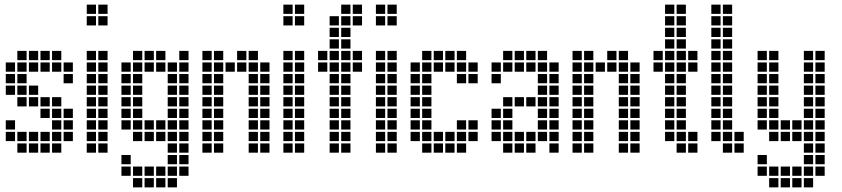

<svg xmlns="http://www.w3.org/2000/svg" viewBox="-20 -665 3640 830"><path d="M5 -145V-105H45V-145ZM5 -95V-55H45V-95ZM55 -95V-55H95V-95ZM55 -45V-5H95V-45ZM105 -45V-5H145V-45ZM105 -95V-55H145V-95ZM155 -95V-55H195V-95ZM155 -45V-5H195V-45ZM205 -45V-5H245V-45ZM205 -95V-55H245V-95ZM205 -145V-105H245V-145ZM205 -195V-155H245V-195ZM205 -245V-205H245V-245ZM255 -195V-155H295V-195ZM255 -145V-105H295V-145ZM255 -95V-55H295V-95ZM155 -195V-155H195V-195ZM155 -245V-205H195V-245ZM105 -295V-255H145V-295ZM105 -245V-205H145V-245ZM55 -295V-255H95V-295ZM55 -345V-305H95V-345ZM55 -395V-355H95V-395ZM55 -445V-405H95V-445ZM5 -395V-355H45V-395ZM5 -345V-305H45V-345ZM205 -445V-405H245V-445ZM155 -445V-405H195V-445ZM105 -445V-405H145V-445ZM255 -395V-355H295V-395ZM55 -245V-205H95V-245ZM5 -295V-255H45V-295ZM105 -395V-355H145V-395ZM155 -395V-355H195V-395ZM205 -395V-355H245V-395ZM255 -345V-305H295V-345Z M355 -445V-405H395V-445ZM355 -395V-355H395V-395ZM355 -345V-305H395V-345ZM355 -295V-255H395V-295ZM355 -245V-205H395V-245ZM355 -195V-155H395V-195ZM355 -145V-105H395V-145ZM355 -95V-55H395V-95ZM355 -45V-5H395V-45ZM405 -45V-5H445V-45ZM405 -95V-55H445V-95ZM405 -145V-105H445V-145ZM405 -195V-155H445V-195ZM405 -245V-205H445V-245ZM405 -295V-255H445V-295ZM405 -345V-305H445V-345ZM405 -395V-355H445V-395ZM405 -445V-405H445V-445ZM355 -645V-605H395V-645ZM355 -595V-555H395V-595ZM405 -595V-555H445V-595ZM405 -645V-605H445V-645Z M505 -395V-355H545V-395ZM505 -345V-305H545V-345ZM505 -295V-255H545V-295ZM505 -245V-205H545V-245ZM505 -195V-155H545V-195ZM505 -145V-105H545V-145ZM555 -95V-55H595V-95ZM555 -145V-105H595V-145ZM555 -195V-155H595V-195ZM555 -245V-205H595V-245ZM555 -295V-255H595V-295ZM555 -345V-305H595V-345ZM555 -395V-355H595V-395ZM555 -445V-405H595V-445ZM605 -145V-105H645V-145ZM655 -145V-105H695V-145ZM655 -95V-55H695V-95ZM605 -95V-55H645V-95ZM705 -395V-355H745V-395ZM705 -345V-305H745V-345ZM705 -295V-255H745V-295ZM705 -245V-205H745V-245ZM705 -195V-155H745V-195ZM705 -145V-105H745V-145ZM705 -95V-55H745V-95ZM755 -445V-405H795V-445ZM755 -395V-355H795V-395ZM755 -345V-305H795V-345ZM755 -295V-255H795V-295ZM755 -245V-205H795V-245ZM755 -195V-155H795V-195ZM755 -145V-105H795V-145ZM605 -445V-405H645V-445ZM655 -445V-405H695V-445ZM755 -95V-55H795V-95ZM755 -45V-5H795V-45ZM705 -45V-5H745V-45ZM705 5V45H745V5ZM705 55V95H745V55ZM755 55V95H795V55ZM755 5V45H795V5ZM655 55V95H695V55ZM605 55V95H645V55ZM555 55V95H595V55ZM505 55V95H545V55ZM505 5V45H545V5ZM555 105V145H595V105ZM605 105V145H645V105ZM655 105V145H695V105ZM705 105V145H745V105ZM605 -395V-355H645V-395ZM655 -395V-355H695V-395Z M855 -445V-405H895V-445ZM855 -395V-355H895V-395ZM855 -345V-305H895V-345ZM855 -295V-255H895V-295ZM855 -245V-205H895V-245ZM855 -195V-155H895V-195ZM855 -145V-105H895V-145ZM855 -95V-55H895V-95ZM855 -45V-5H895V-45ZM905 -45V-5H945V-45ZM905 -95V-55H945V-95ZM905 -145V-105H945V-145ZM905 -195V-155H945V-195ZM905 -245V-205H945V-245ZM905 -295V-255H945V-295ZM905 -345V-305H945V-345ZM905 -395V-355H945V-395ZM905 -445V-405H945V-445ZM1005 -445V-405H1045V-445ZM1055 -445V-405H1095V-445ZM1105 -395V-355H1145V-395ZM1105 -345V-305H1145V-345ZM1105 -295V-255H1145V-295ZM1105 -245V-205H1145V-245ZM1105 -195V-155H1145V-195ZM1105 -145V-105H1145V-145ZM1105 -95V-55H1145V-95ZM1105 -45V-5H1145V-45ZM1055 -395V-355H1095V-395ZM1055 -345V-305H1095V-345ZM1055 -295V-255H1095V-295ZM1055 -245V-205H1095V-245ZM1055 -195V-155H1095V-195ZM1055 -145V-105H1095V-145ZM1055 -95V-55H1095V-95ZM1055 -45V-5H1095V-45ZM1005 -395V-355H1045V-395ZM955 -395V-355H995V-395Z M1205 -445V-405H1245V-445ZM1205 -395V-355H1245V-395ZM1205 -345V-305H1245V-345ZM1205 -295V-255H1245V-295ZM1205 -245V-205H1245V-245ZM1205 -195V-155H1245V-195ZM1205 -145V-105H1245V-145ZM1205 -95V-55H1245V-95ZM1205 -45V-5H1245V-45ZM1255 -45V-5H1295V-45ZM1255 -95V-55H1295V-95ZM1255 -145V-105H1295V-145ZM1255 -195V-155H1295V-195ZM1255 -245V-205H1295V-245ZM1255 -295V-255H1295V-295ZM1255 -345V-305H1295V-345ZM1255 -395V-355H1295V-395ZM1255 -445V-405H1295V-445ZM1205 -645V-605H1245V-645ZM1205 -595V-555H1245V-595ZM1255 -595V-555H1295V-595ZM1255 -645V-605H1295V-645Z M1405 -45V-5H1445V-45ZM1405 -95V-55H1445V-95ZM1405 -145V-105H1445V-145ZM1405 -195V-155H1445V-195ZM1405 -245V-205H1445V-245ZM1405 -295V-255H1445V-295ZM1405 -345V-305H1445V-345ZM1405 -395V-355H1445V-395ZM1405 -445V-405H1445V-445ZM1405 -495V-455H1445V-495ZM1455 -495V-455H1495V-495ZM1455 -445V-405H1495V-445ZM1455 -395V-355H1495V-395ZM1455 -345V-305H1495V-345ZM1455 -295V-255H1495V-295ZM1455 -245V-205H1495V-245ZM1455 -195V-155H1495V-195ZM1455 -145V-105H1495V-145ZM1455 -95V-55H1495V-95ZM1455 -45V-5H1495V-45ZM1355 -395V-355H1395V-395ZM1355 -445V-405H1395V-445ZM1505 -445V-405H1545V-445ZM1505 -395V-355H1545V-395ZM1405 -545V-505H1445V-545ZM1405 -595V-555H1445V-595ZM1455 -595V-555H1495V-595ZM1455 -545V-505H1495V-545ZM1455 -645V-605H1495V-645ZM1505 -595V-555H1545V-595ZM1505 -645V-605H1545V-645Z M1605 -445V-405H1645V-445ZM1605 -395V-355H1645V-395ZM1605 -345V-305H1645V-345ZM1605 -295V-255H1645V-295ZM1605 -245V-205H1645V-245ZM1605 -195V-155H1645V-195ZM1605 -145V-105H1645V-145ZM1605 -95V-55H1645V-95ZM1605 -45V-5H1645V-45ZM1655 -45V-5H1695V-45ZM1655 -95V-55H1695V-95ZM1655 -145V-105H1695V-145ZM1655 -195V-155H1695V-195ZM1655 -245V-205H1695V-245ZM1655 -295V-255H1695V-295ZM1655 -345V-305H1695V-345ZM1655 -395V-355H1695V-395ZM1655 -445V-405H1695V-445ZM1605 -645V-605H1645V-645ZM1605 -595V-555H1645V-595ZM1655 -595V-555H1695V-595ZM1655 -645V-605H1695V-645Z M1755 -395V-355H1795V-395ZM1755 -345V-305H1795V-345ZM1755 -295V-255H1795V-295ZM1755 -245V-205H1795V-245ZM1755 -195V-155H1795V-195ZM1755 -145V-105H1795V-145ZM1755 -95V-55H1795V-95ZM1805 -445V-405H1845V-445ZM1805 -395V-355H1845V-395ZM1805 -345V-305H1845V-345ZM1805 -295V-255H1845V-295ZM1805 -245V-205H1845V-245ZM1805 -195V-155H1845V-195ZM1805 -145V-105H1845V-145ZM1805 -95V-55H1845V-95ZM1805 -45V-5H1845V-45ZM1855 -95V-55H1895V-95ZM1855 -45V-5H1895V-45ZM1905 -45V-5H1945V-45ZM1905 -95V-55H1945V-95ZM1855 -445V-405H1895V-445ZM1905 -445V-405H1945V-445ZM1955 -445V-405H1995V-445ZM1955 -395V-355H1995V-395ZM2005 -395V-355H2045V-395ZM1955 -145V-105H1995V-145ZM1955 -95V-55H1995V-95ZM1955 -45V-5H1995V-45ZM2005 -145V-105H2045V-145ZM2005 -95V-55H2045V-95ZM2005 -345V-305H2045V-345ZM1955 -345V-305H1995V-345ZM1905 -395V-355H1945V-395ZM1855 -395V-355H1895V-395Z M2105 -95V-55H2145V-95ZM2105 -145V-105H2145V-145ZM2105 -195V-155H2145V-195ZM2155 -245V-205H2195V-245ZM2155 -195V-155H2195V-195ZM2155 -145V-105H2195V-145ZM2155 -95V-55H2195V-95ZM2155 -45V-5H2195V-45ZM2205 -95V-55H2245V-95ZM2255 -95V-55H2295V-95ZM2255 -45V-5H2295V-45ZM2205 -45V-5H2245V-45ZM2305 -95V-55H2345V-95ZM2305 -145V-105H2345V-145ZM2305 -195V-155H2345V-195ZM2305 -245V-205H2345V-245ZM2305 -295V-255H2345V-295ZM2355 -45V-5H2395V-45ZM2355 -95V-55H2395V-95ZM2355 -145V-105H2395V-145ZM2355 -195V-155H2395V-195ZM2355 -245V-205H2395V-245ZM2355 -295V-255H2395V-295ZM2305 -345V-305H2345V-345ZM2305 -395V-355H2345V-395ZM2355 -395V-355H2395V-395ZM2355 -345V-305H2395V-345ZM2305 -445V-405H2345V-445ZM2255 -445V-405H2295V-445ZM2205 -445V-405H2245V-445ZM2155 -445V-405H2195V-445ZM2105 -395V-355H2145V-395ZM2205 -245V-205H2245V-245ZM2255 -245V-205H2295V-245ZM2105 -345V-305H2145V-345ZM2155 -395V-355H2195V-395ZM2205 -395V-355H2245V-395ZM2255 -395V-355H2295V-395Z M2455 -445V-405H2495V-445ZM2455 -395V-355H2495V-395ZM2455 -345V-305H2495V-345ZM2455 -295V-255H2495V-295ZM2455 -245V-205H2495V-245ZM2455 -195V-155H2495V-195ZM2455 -145V-105H2495V-145ZM2455 -95V-55H2495V-95ZM2455 -45V-5H2495V-45ZM2505 -45V-5H2545V-45ZM2505 -95V-55H2545V-95ZM2505 -145V-105H2545V-145ZM2505 -195V-155H2545V-195ZM2505 -245V-205H2545V-245ZM2505 -295V-255H2545V-295ZM2505 -345V-305H2545V-345ZM2505 -395V-355H2545V-395ZM2505 -445V-405H2545V-445ZM2605 -445V-405H2645V-445ZM2655 -445V-405H2695V-445ZM2705 -395V-355H2745V-395ZM2705 -345V-305H2745V-345ZM2705 -295V-255H2745V-295ZM2705 -245V-205H2745V-245ZM2705 -195V-155H2745V-195ZM2705 -145V-105H2745V-145ZM2705 -95V-55H2745V-95ZM2705 -45V-5H2745V-45ZM2655 -395V-355H2695V-395ZM2655 -345V-305H2695V-345ZM2655 -295V-255H2695V-295ZM2655 -245V-205H2695V-245ZM2655 -195V-155H2695V-195ZM2655 -145V-105H2695V-145ZM2655 -95V-55H2695V-95ZM2655 -45V-5H2695V-45ZM2605 -395V-355H2645V-395ZM2555 -395V-355H2595V-395Z M2855 -645V-605H2895V-645ZM2855 -595V-555H2895V-595ZM2855 -545V-505H2895V-545ZM2855 -495V-455H2895V-495ZM2855 -445V-405H2895V-445ZM2855 -395V-355H2895V-395ZM2855 -345V-305H2895V-345ZM2855 -295V-255H2895V-295ZM2855 -245V-205H2895V-245ZM2855 -195V-155H2895V-195ZM2855 -145V-105H2895V-145ZM2855 -95V-55H2895V-95ZM2905 -45V-5H2945V-45ZM2905 -95V-55H2945V-95ZM2905 -145V-105H2945V-145ZM2905 -195V-155H2945V-195ZM2905 -245V-205H2945V-245ZM2905 -295V-255H2945V-295ZM2905 -345V-305H2945V-345ZM2905 -395V-355H2945V-395ZM2905 -445V-405H2945V-445ZM2905 -495V-455H2945V-495ZM2905 -545V-505H2945V-545ZM2905 -595V-555H2945V-595ZM2905 -645V-605H2945V-645ZM2805 -445V-405H2845V-445ZM2955 -445V-405H2995V-445ZM2955 -95V-55H2995V-95ZM2955 -45V-5H2995V-45ZM2805 -395V-355H2845V-395ZM2955 -395V-355H2995V-395Z M3055 -645V-605H3095V-645ZM3055 -595V-555H3095V-595ZM3055 -545V-505H3095V-545ZM3055 -495V-455H3095V-495ZM3055 -445V-405H3095V-445ZM3055 -395V-355H3095V-395ZM3055 -345V-305H3095V-345ZM3055 -295V-255H3095V-295ZM3055 -245V-205H3095V-245ZM3055 -195V-155H3095V-195ZM3055 -145V-105H3095V-145ZM3055 -95V-55H3095V-95ZM3105 -45V-5H3145V-45ZM3105 -95V-55H3145V-95ZM3105 -145V-105H3145V-145ZM3105 -195V-155H3145V-195ZM3105 -245V-205H3145V-245ZM3105 -295V-255H3145V-295ZM3105 -345V-305H3145V-345ZM3105 -395V-355H3145V-395ZM3105 -445V-405H3145V-445ZM3105 -495V-455H3145V-495ZM3105 -545V-505H3145V-545ZM3105 -595V-555H3145V-595ZM3105 -645V-605H3145V-645ZM3155 -95V-55H3195V-95ZM3155 -45V-5H3195V-45Z M3305 -445V-405H3345V-445ZM3255 -445V-405H3295V-445ZM3255 -395V-355H3295V-395ZM3305 -395V-355H3345V-395ZM3305 -345V-305H3345V-345ZM3305 -295V-255H3345V-295ZM3305 -245V-205H3345V-245ZM3305 -195V-155H3345V-195ZM3255 -195V-155H3295V-195ZM3255 -145V-105H3295V-145ZM3305 -95V-55H3345V-95ZM3305 -145V-105H3345V-145ZM3255 -245V-205H3295V-245ZM3255 -295V-255H3295V-295ZM3255 -345V-305H3295V-345ZM3355 -145V-105H3395V-145ZM3355 -95V-55H3395V-95ZM3405 -95V-55H3445V-95ZM3405 -145V-105H3445V-145ZM3455 -445V-405H3495V-445ZM3455 -395V-355H3495V-395ZM3455 -345V-305H3495V-345ZM3455 -295V-255H3495V-295ZM3455 -245V-205H3495V-245ZM3455 -195V-155H3495V-195ZM3455 -145V-105H3495V-145ZM3455 -95V-55H3495V-95ZM3505 -445V-405H3545V-445ZM3505 -395V-355H3545V-395ZM3505 -345V-305H3545V-345ZM3505 -295V-255H3545V-295ZM3505 -245V-205H3545V-245ZM3505 -195V-155H3545V-195ZM3505 -145V-105H3545V-145ZM3455 -45V-5H3495V-45ZM3505 -45V-5H3545V-45ZM3505 -95V-55H3545V-95ZM3455 5V45H3495V5ZM3455 55V95H3495V55ZM3505 55V95H3545V55ZM3505 5V45H3545V5ZM3255 55V95H3295V55ZM3305 55V95H3345V55ZM3355 55V95H3395V55ZM3405 55V95H3445V55ZM3305 105V145H3345V105ZM3355 105V145H3395V105ZM3405 105V145H3445V105ZM3455 105V145H3495V105ZM3255 5V45H3295V5Z"/></svg>

Font: Nose Transport 13 Square
Style: Regular
Weight: 400
Designer: Nico Rohrbach
Foundry: Nose
Version: Version 1.400;Glyphs 3.2.3 (3260)